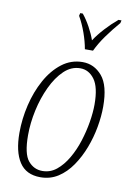

<svg xmlns="http://www.w3.org/2000/svg" viewBox="-87 -820 599 884"><g transform="rotate(10 212.0 -378.0)"><path d="M165 10Q98 10 66.5 -38.5Q35 -87 35 -175Q35 -240 50.5 -305.5Q66 -371 96 -425.5Q126 -480 169 -513Q212 -546 266 -546Q320 -546 357 -502.5Q394 -459 394 -360Q394 -315 385 -264.5Q376 -214 357.5 -165.5Q339 -117 311.5 -77Q284 -37 247.5 -13.5Q211 10 165 10ZM169 -20Q206 -20 235 -43.5Q264 -67 286.5 -105.5Q309 -144 323.5 -189.5Q338 -235 345.5 -280.5Q353 -326 353 -363Q353 -444 326.5 -480Q300 -516 260 -516Q218 -516 184.5 -484Q151 -452 126.5 -400Q102 -348 89 -288Q76 -228 76 -171Q76 -84 102.5 -52Q129 -20 169 -20ZM265 -606Q259 -641 245 -680.5Q231 -720 212 -753L215 -766H227Q246 -743 263.5 -711Q281 -679 290 -652Q309 -681 336.5 -711Q364 -741 394 -766H408L405 -753Q373 -716 346.5 -679Q320 -642 303 -606Z"/></g></svg>

Font: Noto Serif ExtraCondensed ExtraLight
Style: Italic
Weight: 200
Width: 2
Italic angle: -12°
Designer: Monotype Design Team
Foundry: Monotype Imaging Inc.
Version: Version 2.014; ttfautohint (v1.8.4.7-5d5b)